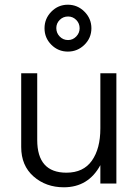

<svg xmlns="http://www.w3.org/2000/svg" viewBox="-20 -779 577 815"><path d="M338.5 -589Q309 -560 268 -560Q227 -560 198 -589Q169 -618 169 -659Q169 -700 198 -729.5Q227 -759 268 -759Q309 -759 338.5 -729.5Q368 -700 368 -659Q368 -618 338.5 -589ZM269 -709Q248 -709 233.5 -694.5Q219 -680 219 -660Q219 -639 233.5 -624Q248 -609 269 -609Q289 -609 303.5 -624Q318 -639 318 -659Q318 -680 303.5 -694.5Q289 -709 269 -709ZM406 -468H474V0H406V-78Q355 16 251 16Q175 16 122.5 -30Q70 -76 70 -155V-468H138V-185Q138 -46 262 -46Q334 -46 370 -97Q406 -148 406 -234Z"/></svg>

Font: Didact Gothic
Style: Regular
Weight: 400
Designer: Daniel Johnson
Foundry: Daniel Johnson
Version: Version 2.101;PS 002.101;hotconv 1.0.88;makeotf.lib2.5.64775